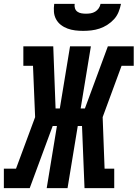

<svg xmlns="http://www.w3.org/2000/svg" viewBox="-52 -975 713 995"><path d="M-32 0V-101H31L130 -368L119 -634H69V-735H224L236 -413H258L311 -735H419L366 -413H388L507 -735H641V-634H578L480 -368L490 -101H540V0H386L373 -322H351L298 0H190L243 -322H221L102 0ZM379 -815Q358 -815 337.5 -817.5Q317 -820 298 -827Q279 -834 263.5 -846Q248 -858 238.5 -875.5Q229 -893 227.5 -913.5Q226 -934 229 -955H335Q333 -943 336.5 -932Q340 -921 349 -914.5Q358 -908 370 -906Q382 -904 393 -904Q406 -904 418 -906Q430 -908 441 -914.5Q452 -921 459.5 -932Q467 -943 469 -955H575Q571 -934 562.5 -913Q554 -892 539 -875.5Q524 -859 504.5 -846.5Q485 -834 464 -827Q443 -820 421.5 -817.5Q400 -815 379 -815Z"/></svg>

Font: Iosevka Slab Extended Oblique
Style: Bold
Weight: 700
Width: 7
Italic angle: -9°
Monospace: yes
Designer: Belleve Invis
Foundry: Belleve Invis
Version: Version 11.1.1; ttfautohint (v1.8.3)